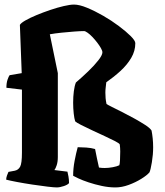

<svg xmlns="http://www.w3.org/2000/svg" viewBox="-20 -820 721 840"><path d="M228 0Q217 0 187.5 -3.5Q158 -7 121.5 -12.5Q85 -18 53.5 -24Q22 -30 7 -34Q7 -42 10.5 -52Q14 -62 17 -68L44 -73Q60 -76 68 -90.5Q76 -105 76 -153V-428L8 -436Q8 -457 13 -471.5Q18 -486 22 -491L75 -500L67 -711Q71 -719 91 -730.5Q111 -742 140 -754Q169 -766 200 -776.5Q231 -787 259 -793.5Q287 -800 304 -800Q327 -800 361 -786Q395 -772 431.5 -751Q468 -730 500 -706Q532 -682 552 -662Q572 -642 572 -631Q572 -597 554 -566.5Q536 -536 507 -509.5Q478 -483 445 -460Q444 -450 442.5 -438Q441 -426 441 -415Q441 -402 442 -390.5Q443 -379 446 -365Q450 -362 469 -352.5Q488 -343 514 -330Q540 -317 567 -302Q594 -287 615 -273.5Q636 -260 643 -249Q646 -234 648 -215Q650 -196 650 -176Q650 -144 644.5 -110.5Q639 -77 634 -66Q623 -53 598 -37.5Q573 -22 543 -11Q513 0 485 0Q456 0 425.5 -6.5Q395 -13 368 -22Q341 -31 323 -39.5Q305 -48 300 -51Q300 -83 306.5 -117Q313 -151 320 -176Q336 -176 357.5 -174.5Q379 -173 396 -168Q400 -146 404 -128Q408 -110 413 -87Q418 -86 424.5 -85.5Q431 -85 438 -85Q455 -85 473.5 -88.5Q492 -92 502 -97Q504 -102 505 -118.5Q506 -135 506 -157Q506 -163 505.5 -172.5Q505 -182 504 -188Q502 -193 483.5 -202.5Q465 -212 438 -224.5Q411 -237 383 -250Q355 -263 334.5 -273.5Q314 -284 309 -289Q305 -301 302.5 -323.5Q300 -346 300 -371Q300 -397 303 -420.5Q306 -444 312 -459Q339 -482 366 -508Q393 -534 410.5 -556.5Q428 -579 428 -591Q428 -598 421.5 -609.5Q415 -621 405 -634Q395 -647 384 -658.5Q373 -670 363 -677Q353 -684 348 -684Q332 -684 305 -682Q278 -680 249 -677Q220 -674 198 -670L233 -500V-133Q233 -112 228 -97Q223 -82 218 -76L275 -69Q277 -62 279.5 -48Q282 -34 282 -19Q277 -12 259.5 -6Q242 0 228 0Z"/></svg>

Font: Texturina Medium 12pt Black
Style: Regular
Weight: 900
Version: Version 1.002